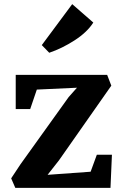

<svg xmlns="http://www.w3.org/2000/svg" viewBox="-20 -908 584 928"><path d="M34 0ZM518 -494 265 -133 210 -63 418 -78 448 -160H521L514 0H54L34 -46L79 -114L312 -439L352 -484L158 -475L126 -381H56V-546H498ZM329 -888 431 -799Q401 -752 340.5 -713Q280 -674 218 -653L182 -690Z"/></svg>

Font: Martel ExtraBold
Style: Regular
Weight: 800
Designer: Dan Reynolds
Foundry: Dan Reynolds
Version: Version 1.001; ttfautohint (v1.1) -l 5 -r 5 -G 72 -x 0 -D la